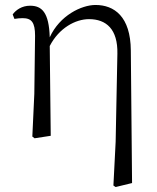

<svg xmlns="http://www.w3.org/2000/svg" viewBox="-20 -546 631 772"><path d="M436 200 445 206 511 190 506 -343C505 -480 439 -526 364 -526C308 -526 220 -484 180 -396C177 -497 148 -523 101 -523C68 -523 44 -506 31 -488L38 -470C50 -472 60 -473 71 -473C107 -473 121 -456 121 -402L118 -169L110 3L119 10L184 0L180 -361C217 -433 283 -469 338 -469C407 -469 454 -429 452 -330L445 24Z"/></svg>

Font: Noto Serif CJK SC Light
Style: Regular
Weight: 300
Designer: Ryoko NISHIZUKA 西塚涼子 (kana & ideographs); Frank Grießhammer (Latin, Greek & Cyrillic); Wenlong ZHANG 张文龙 (bopomofo); San
Foundry: Adobe
Version: Version 2.001;hotconv 1.1.0;makeotfexe 2.6.0